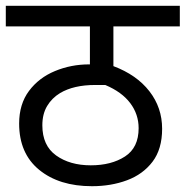

<svg xmlns="http://www.w3.org/2000/svg" viewBox="-20 -642 640 662"><path d="M600 -551H371V-414Q451 -384 495 -327.5Q539 -271 539 -198Q539 -128 506 -84.5Q473 -41 418 -20.5Q363 0 297 0Q184 0 115 -56.5Q46 -113 46 -216Q46 -283 80 -328.5Q114 -374 169.5 -397Q225 -420 287 -420H290V-551H0V-622H600ZM293 -72Q364 -72 411 -102.5Q458 -133 458 -200Q458 -248 429 -286.5Q400 -325 343 -349H308Q234 -349 187 -321Q159 -304 142.5 -276.5Q126 -249 126 -210Q126 -140 173.5 -106Q221 -72 293 -72Z"/></svg>

Font: Go Noto Current
Style: Regular
Weight: 400
Designer: Monotype Design Team
Foundry: Monotype Imaging Inc.
Version: Version 2.007; ttfautohint (v1.8) -l 8 -r 50 -G 200 -x 14 -D